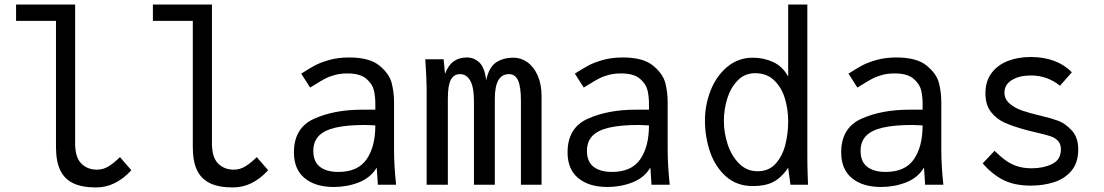

<svg xmlns="http://www.w3.org/2000/svg" viewBox="-20 -810 4840 842"><path d="M225.5 -165.5V-718.5H50.5V-790H309.5V-180.5Q309.5 -120.5 336.2 -93.2Q363 -66 405 -66Q432 -66 455 -79.8Q478 -93.5 506 -121L556 -63.5Q487 12 401.5 12Q339.5 12 301 -6.5Q262.5 -25 244 -63.8Q225.5 -102.5 225.5 -165.5Z M825.5 -165.5V-718.5H650.5V-790H909.5V-180.5Q909.5 -120.5 936.2 -93.2Q963 -66 1005 -66Q1032 -66 1055 -79.8Q1078 -93.5 1106 -121L1156 -63.5Q1087 12 1001.5 12Q939.5 12 901 -6.5Q862.5 -25 844 -63.8Q825.5 -102.5 825.5 -165.5Z M1269 -141.5Q1269 -249.5 1357.5 -289.2Q1446 -329 1568 -329H1626V-356Q1626 -387 1619.5 -414.5Q1613 -442 1586 -465Q1559 -488 1503 -488Q1473 -488 1448.2 -481.2Q1423.5 -474.5 1404.8 -464.5Q1386 -454.5 1360.5 -438.5L1340 -426L1301 -487Q1335 -509 1359.5 -522.2Q1384 -535.5 1423.2 -546.8Q1462.5 -558 1511.5 -558Q1600.5 -558 1644 -522.2Q1687.5 -486.5 1697.8 -445.5Q1708 -404.5 1708 -363V-155Q1708 -84 1717 0H1637Q1636 -11.5 1635 -33.5L1632 -75Q1605.5 -30.5 1553.8 -10.2Q1502 10 1444 10Q1363 10 1316 -28.8Q1269 -67.5 1269 -141.5ZM1626 -260Q1593 -262 1583 -262Q1501 -262 1451 -250.2Q1401 -238.5 1377.5 -213.5Q1354 -188.5 1354 -148.5Q1354 -101 1383 -78.5Q1412 -56 1464 -56Q1549 -56 1587.5 -111.2Q1626 -166.5 1626 -260Z M1845 -550H1925.5L1931.5 -486Q1945 -523 1969 -540.5Q1993 -558 2027.5 -558Q2058.5 -558 2082 -536.2Q2105.5 -514.5 2112 -458Q2124.5 -515.5 2155.5 -536.2Q2186.5 -557 2232.5 -557Q2265 -557 2293 -537Q2321 -517 2338 -478.8Q2355 -440.5 2355 -388V0H2264.5V-367Q2264.5 -429.5 2252 -457.2Q2239.5 -485 2212 -485Q2150 -485 2150 -377V0H2058.5V-367Q2058.5 -427.5 2042.2 -456.2Q2026 -485 1997.5 -485Q1971 -485 1957.5 -461Q1944 -437 1944 -377V0H1851V-420Q1851 -462 1845 -550Z M2469 -141.5Q2469 -249.5 2557.5 -289.2Q2646 -329 2768 -329H2826V-356Q2826 -387 2819.5 -414.5Q2813 -442 2786 -465Q2759 -488 2703 -488Q2673 -488 2648.2 -481.2Q2623.5 -474.5 2604.8 -464.5Q2586 -454.5 2560.5 -438.5L2540 -426L2501 -487Q2535 -509 2559.5 -522.2Q2584 -535.5 2623.2 -546.8Q2662.5 -558 2711.5 -558Q2800.5 -558 2844 -522.2Q2887.5 -486.5 2897.8 -445.5Q2908 -404.5 2908 -363V-155Q2908 -84 2917 0H2837Q2836 -11.5 2835 -33.5L2832 -75Q2805.5 -30.5 2753.8 -10.2Q2702 10 2644 10Q2563 10 2516 -28.8Q2469 -67.5 2469 -141.5ZM2826 -260Q2793 -262 2783 -262Q2701 -262 2651 -250.2Q2601 -238.5 2577.5 -213.5Q2554 -188.5 2554 -148.5Q2554 -101 2583 -78.5Q2612 -56 2664 -56Q2749 -56 2787.5 -111.2Q2826 -166.5 2826 -260Z M3071.5 -282Q3071.5 -350 3096.5 -413.5Q3121.5 -477 3169.5 -517Q3217.5 -557 3282 -557Q3329 -557 3370.8 -537.8Q3412.5 -518.5 3436.5 -474V-790H3520.5V-120Q3520.5 -102.5 3521 -79.2Q3521.5 -56 3522 -43.5L3523.5 0H3446.5L3436.5 -74Q3406 -30 3371 -12Q3336 6 3281.5 6Q3211.5 6 3164.2 -35.8Q3117 -77.5 3094.2 -143.2Q3071.5 -209 3071.5 -282ZM3436.5 -278Q3436.5 -330.5 3422 -378.5Q3407.5 -426.5 3375 -457.8Q3342.5 -489 3291.5 -489Q3246 -489 3215 -457.2Q3184 -425.5 3169.2 -377.2Q3154.5 -329 3154.5 -280Q3154.5 -228 3171.2 -177Q3188 -126 3221.5 -92.5Q3255 -59 3302.5 -59Q3352 -59 3382 -92.8Q3412 -126.5 3424.2 -176Q3436.5 -225.5 3436.5 -278Z M3669 -141.5Q3669 -249.5 3757.5 -289.2Q3846 -329 3968 -329H4026V-356Q4026 -387 4019.5 -414.5Q4013 -442 3986 -465Q3959 -488 3903 -488Q3873 -488 3848.2 -481.2Q3823.5 -474.5 3804.8 -464.5Q3786 -454.5 3760.5 -438.5L3740 -426L3701 -487Q3735 -509 3759.5 -522.2Q3784 -535.5 3823.2 -546.8Q3862.5 -558 3911.5 -558Q4000.5 -558 4044 -522.2Q4087.5 -486.5 4097.8 -445.5Q4108 -404.5 4108 -363V-155Q4108 -84 4117 0H4037Q4036 -11.5 4035 -33.5L4032 -75Q4005.5 -30.5 3953.8 -10.2Q3902 10 3844 10Q3763 10 3716 -28.8Q3669 -67.5 3669 -141.5ZM4026 -260Q3993 -262 3983 -262Q3901 -262 3851 -250.2Q3801 -238.5 3777.5 -213.5Q3754 -188.5 3754 -148.5Q3754 -101 3783 -78.5Q3812 -56 3864 -56Q3949 -56 3987.5 -111.2Q4026 -166.5 4026 -260Z M4289.5 -93.5 4341.5 -148.5Q4370 -121 4391.8 -105.5Q4413.5 -90 4440.8 -81Q4468 -72 4505.5 -72Q4555.5 -72 4594 -90.8Q4632.5 -109.5 4632.5 -155Q4632.5 -178.5 4620 -192Q4607.5 -205.5 4588 -212.2Q4568.5 -219 4531 -227.5Q4494 -236 4483.5 -239Q4424.5 -255 4387.5 -271.2Q4350.5 -287.5 4326 -318.8Q4301.5 -350 4301.5 -401Q4301.5 -454 4328.5 -489.8Q4355.5 -525.5 4400.2 -542.8Q4445 -560 4499.5 -560Q4615 -560 4680.5 -493L4628.5 -434Q4572.5 -479 4501.5 -479Q4450 -479 4417.5 -459Q4385 -439 4385 -404Q4385 -375 4408.2 -355.2Q4431.5 -335.5 4464.2 -324.5Q4497 -313.5 4545.5 -302Q4590 -291.5 4620.2 -280.5Q4650.5 -269.5 4679.5 -238.8Q4708.5 -208 4708.5 -155Q4708.5 -96 4678.5 -60.8Q4648.5 -25.5 4601.8 -10.8Q4555 4 4500.5 4Q4428.5 4 4379.5 -21Q4330.5 -46 4289.5 -93.5Z"/></svg>

Font: JuliaMono Latin
Style: Regular
Weight: 400
Monospace: yes
Designer: cormullion
Foundry: corm
Version: Version 0.049; ttfautohint (v1.8.4)